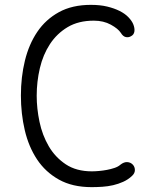

<svg xmlns="http://www.w3.org/2000/svg" viewBox="-20 -760 640 790"><path d="M66 -367Q66 -443 82.5 -510.5Q99 -578 133.5 -629Q168 -680 222.5 -710Q277 -740 354 -740Q392 -740 421 -733Q450 -726 472 -715Q494 -704 508 -689.5Q522 -675 528 -661Q535 -644 533 -630.5Q531 -617 519 -611Q509 -605 497.5 -607.5Q486 -610 477 -625Q466 -642 436 -658.5Q406 -675 366 -675Q303 -675 258.5 -648.5Q214 -622 185.5 -578.5Q157 -535 144 -479.5Q131 -424 131 -366Q131 -314 142.5 -259Q154 -204 180.5 -158.5Q207 -113 250.5 -84Q294 -55 358 -55Q371 -55 387.5 -56.5Q404 -58 420 -61Q436 -64 451 -69Q466 -74 475 -82Q490 -94 504 -93Q518 -92 527 -82Q535 -73 535 -60Q535 -47 523 -36Q507 -21 487 -12Q467 -3 445.5 2Q424 7 401 8.5Q378 10 357 10Q278 10 222.5 -21Q167 -52 132.5 -104Q98 -156 82 -224Q66 -292 66 -367Z"/></svg>

Font: Maple Mono ExtraLight
Style: Regular
Weight: 275
Monospace: yes
Designer: subframe7536
Version: Version 7.000